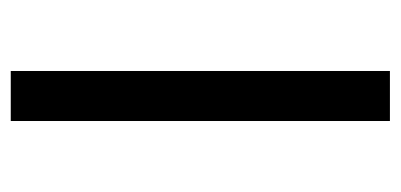

<svg xmlns="http://www.w3.org/2000/svg" viewBox="-214 -531 745 357"><g transform="rotate(90 158.5 -352.5)"><path d="M112 0V-705H205V0Z"/></g></svg>

Font: Nunito Sans 6pt
Style: Regular
Weight: 400
Version: Version 3.101;gftools[0.9.27]